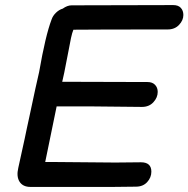

<svg xmlns="http://www.w3.org/2000/svg" viewBox="-20 -736 742 756"><path d="M515 -1Q543 -1 559.5 -19Q576 -37 576 -60Q576 -97 535 -97L434 -96Q382 -96 206 -98H158L203 -317H344L539 -315Q567 -315 584 -333.5Q601 -352 601 -374Q601 -391 590.5 -402Q580 -413 561 -413L225 -414L233 -450L250 -537Q255 -565 259.5 -586Q264 -607 269 -619Q360 -620 640 -620Q668 -620 685 -638Q702 -656 702 -677Q702 -694 692 -705Q682 -716 662 -716L262 -715Q245 -715 227 -702Q213 -698 200.5 -686Q188 -674 183 -659Q159 -596 134 -452Q123 -406 96 -278Q91 -254 86 -232Q81 -210 77 -189Q54 -82 52 -75Q44 -41 57 -20.5Q70 0 100 0H425L515 -1Z"/></svg>

Font: Balsamiq Sans
Style: Italic
Weight: 400
Italic angle: -12°
Designer: Michael Angeles
Foundry: Balsamiq SRL
Version: Version 1.020; ttfautohint (v1.8.4.7-5d5b);gftools[0.9.26]